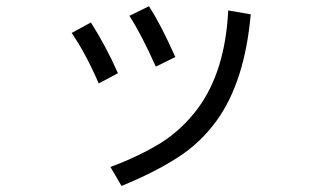

<svg xmlns="http://www.w3.org/2000/svg" viewBox="-20 -573 1040 624"><path d="M338.9 -30.3Q430.7 -64.5 501 -107.4Q571.3 -151.4 623 -220.7Q711.9 -340.8 721.7 -539.1Q746.1 -535.2 794.9 -526.4Q775.4 -307.6 684.6 -181.6Q631.8 -108.4 556.6 -60.5Q480.5 -11.7 375 31.2Q363.3 10.7 338.9 -30.3ZM212.9 -465.8Q228.5 -474.6 275.4 -500Q326.2 -419.9 363.3 -335Q342.8 -324.2 300.8 -301.8Q258.8 -399.4 212.9 -465.8ZM400.4 -521.5Q416 -529.3 463.9 -552.7Q501 -497.1 549.8 -387.7Q528.3 -377 486.3 -356.4Q439.5 -461.9 400.4 -521.5Z"/></svg>

Font: Gothic A1
Style: Regular
Weight: 400
Designer: HanYang I&C Co.,Ltd.
Version: Version 2.50